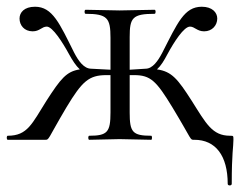

<svg xmlns="http://www.w3.org/2000/svg" viewBox="-22 -415 713 570"><path d="M654 131C654 137 666 137 666 131C666 39 671 21 671 0C671 -12 671 -12 661 -12C608 -12 590 -48 547 -116C506 -180 488 -203 444 -209C456 -220 465 -235 475 -254C495 -291 524 -336 542 -336C556 -336 563 -322 584 -322C608 -322 623 -340 623 -360C623 -378 608 -395 577 -395C525 -395 505 -347 460 -259C447 -234 431 -211 410 -211L363 -208V-305C363 -362 371 -374 437 -374C441 -374 441 -386 437 -386L333 -384L232 -386C228 -386 228 -374 232 -374C297 -374 306 -361 306 -303V-208L249 -211C227 -211 211 -234 198 -259C155 -345 134 -395 82 -395C50 -395 36 -378 36 -360C36 -340 50 -322 75 -322C96 -322 102 -336 117 -336C134 -336 164 -289 183 -254C193 -236 203 -220 215 -209C175 -203 158 -181 116 -116C73 -48 60 -12 1 -12C-3 -12 -3 0 1 0H111C125 0 117 2 175 -96C222 -174 242 -192 294 -192H306V-81C306 -23 297 -12 243 -12C239 -12 239 0 243 0L333 -2L427 0C430 0 430 -12 427 -12C371 -12 363 -23 363 -81V-192H376C425 -192 442 -175 490 -96C551 5 541 0 555 0C618 0 654 47 654 131Z"/></svg>

Font: Cormorant Garamond
Style: Regular
Weight: 400
Designer: Christian Thalmann (Catharsis Fonts)
Foundry: Catharsis Fonts
Version: Version 4.002;Glyphs 3.4 (3410)